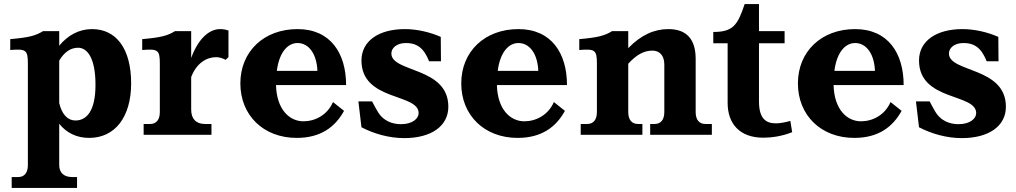

<svg xmlns="http://www.w3.org/2000/svg" viewBox="-20 -658 4959 937"><path d="M269 148V-54C304 -10 354 15 415 15C542 15 620 -88 620 -251C620 -421 547 -516 429 -516C366 -516 311 -486 269 -435V-506H190C154 -484 122 -475 30 -467V-414C106 -420 116 -415 116 -348V148C116 185 99 206 69 206H37V259H356V206H332C292 206 269 185 269 148ZM269 -155V-362C293 -403 324 -425 361 -425C407 -425 446 -373 446 -244C446 -115 402 -70 348 -70C310 -70 282 -100 269 -155Z M913 -123V-282C939 -350 988 -379 1035 -379C1050 -379 1066 -374 1081 -366L1095 -379V-509C1081 -514 1068 -516 1054 -516C999 -516 946 -466 913 -375V-506H834C798 -484 766 -475 674 -467V-414C750 -420 760 -415 760 -348V-111C760 -74 743 -53 713 -53H681V0H1012V-53H980C937 -53 913 -78 913 -123Z M1153 -251C1153 -95 1266 15 1428 15C1544 15 1615 -37 1659 -117L1605 -160C1578 -97 1518 -66 1461 -66C1393 -66 1330 -123 1327 -243H1669C1669 -397 1594 -516 1432 -516C1268 -516 1153 -407 1153 -251ZM1331 -312C1343 -406 1386 -448 1432 -448C1489 -448 1526 -392 1529 -312Z M1890 -397C1890 -423 1915 -448 1961 -448C2001 -448 2036 -435 2061 -387C2066 -379 2070 -368 2074 -359H2132L2131 -478C2079 -501 2015 -516 1956 -516C1827 -516 1744 -457 1744 -363C1744 -163 2023 -204 2023 -106C2023 -80 1994 -52 1937 -52C1895 -52 1848 -67 1820 -119C1811 -134 1804 -148 1796 -163H1729L1744 -37C1805 -5 1879 16 1953 16C2085 16 2168 -43 2168 -137C2168 -333 1890 -303 1890 -397Z M2231 -251C2231 -95 2344 15 2506 15C2622 15 2693 -37 2737 -117L2683 -160C2656 -97 2596 -66 2539 -66C2471 -66 2408 -123 2405 -243H2747C2747 -397 2672 -516 2510 -516C2346 -516 2231 -407 2231 -251ZM2409 -312C2421 -406 2464 -448 2510 -448C2567 -448 2604 -392 2607 -312Z M3046 -111V-347C3085 -390 3122 -411 3164 -411C3198 -411 3222 -388 3222 -343V-111C3222 -74 3205 -53 3175 -53H3153V0H3454V-53H3422C3392 -53 3375 -74 3375 -111V-371C3375 -466 3331 -516 3242 -516C3173 -516 3109 -488 3046 -423V-506H2967C2931 -484 2899 -475 2807 -467V-414C2883 -420 2893 -415 2893 -348V-111C2893 -74 2876 -53 2846 -53H2814V0H3115V-53H3093C3063 -53 3046 -74 3046 -111Z M3461 -502V-447H3531V-156C3531 -54 3590 14 3705 14C3742 14 3794 8 3846 -13L3837 -68C3813 -61 3786 -56 3767 -56C3714 -56 3684 -83 3684 -164V-447H3809V-506H3684V-638H3614C3580 -535 3557 -502 3461 -502Z M3874 -251C3874 -95 3987 15 4149 15C4265 15 4336 -37 4380 -117L4326 -160C4299 -97 4239 -66 4182 -66C4114 -66 4051 -123 4048 -243H4390C4390 -397 4315 -516 4153 -516C3989 -516 3874 -407 3874 -251ZM4052 -312C4064 -406 4107 -448 4153 -448C4210 -448 4247 -392 4250 -312Z M4611 -397C4611 -423 4636 -448 4682 -448C4722 -448 4757 -435 4782 -387C4787 -379 4791 -368 4795 -359H4853L4852 -478C4800 -501 4736 -516 4677 -516C4548 -516 4465 -457 4465 -363C4465 -163 4744 -204 4744 -106C4744 -80 4715 -52 4658 -52C4616 -52 4569 -67 4541 -119C4532 -134 4525 -148 4517 -163H4450L4465 -37C4526 -5 4600 16 4674 16C4806 16 4889 -43 4889 -137C4889 -333 4611 -303 4611 -397Z"/></svg>

Font: LT Superior Serif ExtraBold
Style: Regular
Weight: 800
Designer: Daniel Lyons
Foundry: LyonsType
Version: Version 2.120;FEAKit 1.0